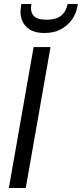

<svg xmlns="http://www.w3.org/2000/svg" viewBox="-20 -934 407 954"><path d="M24 0 147 -700H231L108 0ZM200 -770Q155 -770 127.5 -787.5Q100 -805 89 -834.5Q78 -864 84 -900L86 -914H136Q129 -877 146.5 -856.5Q164 -836 212 -836Q259 -836 284 -856.5Q309 -877 316 -914H367L364 -899Q357 -863 335.5 -834Q314 -805 280.5 -787.5Q247 -770 200 -770Z"/></svg>

Font: DM Sans 28pt
Style: Italic
Weight: 400
Italic angle: -10°
Version: Version 4.004;gftools[0.9.30]